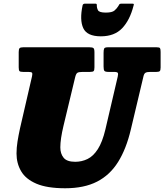

<svg xmlns="http://www.w3.org/2000/svg" viewBox="-20 -1009 900 1052"><path d="M391.5 -584.5 328 -320Q310.5 -247 310.5 -201.5Q310.5 -167 328.5 -144.8Q346.5 -122.5 392 -122.5Q428 -122.5 459.5 -137.8Q491 -153 516 -191.8Q541 -230.5 557.5 -300L625 -589Q628.5 -604 625.5 -609.5Q622.5 -615 603.5 -615H575Q556.5 -615 552 -620.8Q547.5 -626.5 547.5 -644.5V-719Q547.5 -736.5 550.8 -743.2Q554 -750 572 -750H838Q853.5 -750 856.8 -745Q860 -740 860 -724V-639Q860 -623.5 855.2 -619.2Q850.5 -615 837 -615H803.5Q785.5 -615 777.5 -610.5Q769.5 -606 766 -590.5L697 -300Q672 -193.5 627.2 -121.8Q582.5 -50 511.8 -13.8Q441 22.5 337 22.5Q238 22.5 179.5 -2.5Q121 -27.5 95.8 -70.8Q70.5 -114 70.5 -168Q70.5 -199.5 76 -234Q81.5 -268.5 89.5 -305L155.5 -591Q158.5 -604.5 155.8 -609.8Q153 -615 135.5 -615H106.5Q92 -615 87.2 -619Q82.5 -623 82.5 -640V-723.5Q82.5 -739.5 87.2 -744.8Q92 -750 107.5 -750H469.5Q487 -750 492.2 -745.2Q497.5 -740.5 497.5 -722.5V-640Q497.5 -624 493 -619.5Q488.5 -615 473 -615H433Q410.5 -615 403.2 -609.5Q396 -604 391.5 -584.5ZM532.5 -810Q457 -810 436.2 -854.8Q415.5 -899.5 432.5 -979.5Q434.5 -989 446 -989H503Q511 -989 510.5 -981Q510 -966 516.8 -953Q523.5 -940 560 -940Q594.5 -940 607.5 -951.5Q620.5 -963 627.5 -974.5Q631.5 -981.5 634 -985.2Q636.5 -989 645.5 -989H704Q712 -989 713 -986.8Q714 -984.5 711.5 -977Q691.5 -898.5 649.2 -854.2Q607 -810 532.5 -810Z"/></svg>

Font: Besley* Narrow Fatface
Style: Italic
Weight: 900
Width: 4
Italic angle: -13°
Designer: Owen Earl
Foundry: indestructible type*
Version: Version 3.000; ttfautohint (v1.8.3)